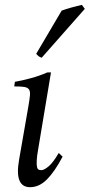

<svg xmlns="http://www.w3.org/2000/svg" viewBox="-20 -758 373 798"><path d="M240.2 -106.9Q207.5 -44.9 175.3 -12.5Q143.1 20 105 20Q39.6 20 59.1 -92.8L98.1 -316.9Q103 -345.2 104.5 -361.8Q106 -378.4 100.3 -386.5Q94.7 -394.5 80.3 -396.7Q65.9 -398.9 39.1 -398.9L42 -418Q72.8 -423.3 108.6 -433.1Q144.5 -442.9 176.8 -457H191.9L139.2 -141.1Q133.3 -108.4 132.6 -90.3Q131.8 -72.3 134 -63.5Q136.2 -54.7 141.1 -52.7Q146 -50.8 151.9 -50.8Q163.1 -50.8 181.9 -66.4Q200.7 -82 224.1 -122.1ZM153.3 -518.1Q146 -520.5 141.8 -523.4Q137.7 -526.4 130.4 -534.2L236.3 -713.9Q244.1 -716.8 254.9 -720.2Q265.6 -723.6 277.1 -726.8Q288.6 -730 300 -732.7Q311.5 -735.4 320.3 -737.8L332.5 -721.2Z"/></svg>

Font: Akkhara
Style: Italic
Weight: 400
Italic angle: -7°
Designer: J. Victor Gaultney
Version: Version 1.00 June 13, 2006, initial release